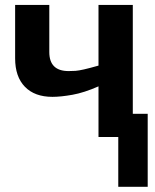

<svg xmlns="http://www.w3.org/2000/svg" viewBox="-20 -548 621 768"><path d="M570.8 199.2H453.1V0H374V-202.6Q316.4 -177.2 269.8 -168.9Q223.1 -160.6 189.9 -160.6Q118.7 -160.6 79.6 -200.9Q40.5 -241.2 40.5 -314.5V-528.3H177.2V-339.8Q177.2 -263.7 254.4 -263.7Q269 -263.7 282 -264.6Q294.9 -265.6 315.7 -270.3Q336.4 -274.9 374 -285.6V-528.3H511.2V-92.8H570.8Z"/></svg>

Font: Arimo
Style: Bold
Weight: 700
Designer: Steve Matteson
Foundry: Monotype Imaging Inc.
Version: Version 1.33